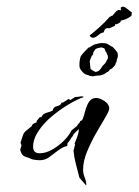

<svg xmlns="http://www.w3.org/2000/svg" viewBox="-20 -494 419 580"><path d="M240 66 220 43Q215 23 209.5 2.5Q204 -18 202 -39L207 -58L205 -59Q209 -70 213.5 -81.5Q218 -93 218 -104Q213 -99 207.5 -94Q202 -89 199 -82Q195 -78 192 -72Q189 -66 184 -62L183 -53Q169 -50 155.5 -39.5Q142 -29 129 -19.5Q116 -10 101 -10Q94 -10 83.5 -11.5Q73 -13 68 -17Q55 -20 49.5 -24.5Q44 -29 41 -42L45 -55L42 -63Q47 -79 49.5 -86Q52 -93 57.5 -98Q63 -103 76 -113Q77 -118 81.5 -120.5Q86 -123 90 -124L91 -129L101 -141L104 -139L110 -148Q117 -153 124.5 -154.5Q132 -156 139 -160Q141 -171 152.5 -173.5Q164 -176 166 -184H170L187 -195L193 -192L207 -201Q213 -201 218.5 -202Q224 -203 229 -203L233 -201Q213 -194 187 -178.5Q161 -163 136.5 -142.5Q112 -122 96 -98Q80 -74 80 -50Q80 -31 100 -31Q118 -31 137.5 -42Q157 -53 173 -69Q189 -85 196 -100L213 -114Q215 -119 218 -121Q221 -123 222 -128Q229 -129 232 -140Q235 -151 239 -164.5Q243 -178 250 -188Q257 -198 271 -198Q282 -198 296 -188.5Q310 -179 310 -166Q310 -159 298 -139Q286 -119 270.5 -92Q255 -65 243 -36Q231 -7 231 19Q231 30 235.5 41Q240 52 241 63ZM259 -263V-264L250 -265Q250 -266 244.5 -267.5Q239 -269 237 -270Q232 -273 226 -280.5Q220 -288 220 -295V-301Q220 -305 220.5 -309Q221 -313 222 -317Q222 -323 230 -332Q238 -341 242 -345H243Q243 -346 245 -348Q247 -350 248 -351L249 -350Q253 -353 260 -357Q267 -361 271 -361Q280 -364 289 -364Q299 -364 305 -361L315 -355Q318 -352 318 -354Q321 -352 328 -344Q335 -336 335 -334H336L335 -333L336 -329V-326Q336 -321 334 -316.5Q332 -312 332 -307Q329 -303 329 -302Q329 -298 324 -293Q320 -289 318.5 -287.5Q317 -286 312 -284Q311 -282 309.5 -280.5Q308 -279 306 -277L303 -276Q300 -273 294 -270Q288 -267 285 -267L283 -266H279Q275 -266 269 -265Q263 -264 259 -263ZM270 -277Q277 -278 281.5 -283Q286 -288 290 -295Q292 -297 294 -299Q296 -301 297 -302Q299 -304 299 -305Q301 -309 303 -312Q305 -315 306 -318Q306 -320 306 -323Q306 -326 304 -329Q303 -330 302 -334Q301 -338 299 -338Q298 -341 297 -344.5Q296 -348 294 -348L293 -349Q290 -349 287 -351Q286 -351 282.5 -350Q279 -349 277 -349H276Q275 -348 274 -348Q273 -348 271 -347Q270 -346 269.5 -346Q269 -346 268 -345L262 -336L261 -329H260L259 -326L258 -327Q257 -324 255 -320Q253 -316 252 -312L251 -307L252 -302V-301L253 -289Q252 -286 260 -281Q268 -276 270 -277ZM264 -380H261Q256 -380 253 -383.5Q250 -387 252 -388Q259 -393 264.5 -398Q270 -403 276 -408Q278 -410 288 -419Q298 -428 302 -433L312 -444L313 -443L316 -446Q319 -446 320 -447L333 -462L334 -461L335 -462Q335 -464 338 -464L344 -463Q346 -463 345 -467Q344 -471 346 -472Q348 -474 351 -474Q354 -474 356.5 -472.5Q359 -471 362 -469L371 -462Q372 -461 373.5 -460.5Q375 -460 375 -458L377 -457H379L378 -454L377 -446L366 -439L357 -435L350 -433Q344 -432 344.5 -430Q345 -428 341 -425L333 -421Q332 -420 329 -422L327 -416L311 -409Q307 -408 305 -409Q303 -410 301 -408Q297 -407 295.5 -402.5Q294 -398 293 -396Q285 -395 278.5 -389Q272 -383 264 -380Z"/></svg>

Font: Kolker Brush
Style: Regular
Weight: 400
Designer: Robert E. Leuschke
Foundry: Robert E. Leuschke
Version: Version 1.010; ttfautohint (v1.8.3)